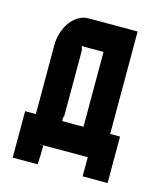

<svg xmlns="http://www.w3.org/2000/svg" viewBox="-85 -511 535 639"><g transform="rotate(15 183.0 -191.5)"><path d="M55 -95V-333Q55 -356 62 -377Q69 -398 80.5 -413.5Q92 -429 108 -438.5Q124 -448 142 -448H311V-95H345V65H259V-1H98Q97 -1 95.5 -0.5Q94 0 92 0H106Q106 15 105.5 32Q105 49 104 65H18V-95ZM148 -115Q148 -113 147 -111Q146 -109 146 -107Q145 -104 145.5 -101Q146 -98 146 -95H219V-353H143Q145 -351 146.5 -345.5Q148 -340 148 -333Z"/></g></svg>

Font: Fundamental  Brigade Condensed
Style: Regular
Weight: 400
Width: 3
Designer: Peter Wiegel, original typeface by Carl Albert Fahrenwaldt 1901
Foundry: Peter Wiegel
Version: Version 0.000 2012 initial release